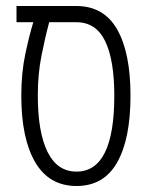

<svg xmlns="http://www.w3.org/2000/svg" viewBox="-20 -608 500 640"><path d="M235 12Q144 12 97.5 -67Q51 -146 51 -289Q51 -365 64.5 -428.5Q78 -492 91 -534H35V-588H234Q326 -588 370.5 -510Q415 -432 415 -289Q415 -145 370.5 -66.5Q326 12 235 12ZM235 -36Q361 -36 361 -289Q361 -408 330.5 -471Q300 -534 234 -534H144Q130 -482 118 -421Q106 -360 106 -290Q106 -167 138.5 -101.5Q171 -36 235 -36Z"/></svg>

Font: Noto Sans Hebrew ExtraCondensed Light
Style: Regular
Weight: 300
Width: 2
Designer: Monotype Design Team
Foundry: Monotype Imaging Inc.
Version: Version 2.004; ttfautohint (v1.8.4.7-5d5b)